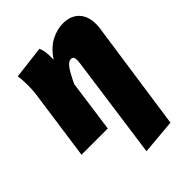

<svg xmlns="http://www.w3.org/2000/svg" viewBox="-223 -665 1003 1003"><g transform="rotate(-45 278.5 -163.5)"><path d="M340 -342Q342 -360 342 -364Q342 -380 337 -386.5Q332 -393 321 -393Q305 -393 287.5 -370Q270 -347 242 -288L202 0H8L64 -398Q67 -425 67 -454Q67 -497 62 -525L244 -547Q252 -528 254.5 -509.5Q257 -491 256 -454Q293 -509 337 -531.5Q381 -554 425 -554Q481 -554 513 -521Q545 -488 545 -428Q545 -411 542 -393L455 210L261 227Z"/></g></svg>

Font: FiraGO Heavy
Style: Italic
Weight: 900
Italic angle: -8°
Designer: bBox Type GmbH
Foundry: bBox Type GmbH
Version: Version 1.001